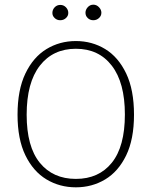

<svg xmlns="http://www.w3.org/2000/svg" viewBox="-20 -791 648 821"><path d="M304.5 10Q235 10 178.5 -24Q122 -58 88.5 -127Q55 -196 55 -300.5Q55 -406.5 88.5 -476.5Q122 -546.5 178.5 -581Q235 -615.5 304.5 -615.5Q373.5 -615.5 429.8 -581.2Q486 -547 519.5 -477Q553 -407 553 -300.5Q553 -195.5 519.5 -126.5Q486 -57.5 429.8 -23.8Q373.5 10 304.5 10ZM304.5 -26Q402.5 -26 458.2 -95.2Q514 -164.5 514 -301.5Q514 -437.5 458.2 -510Q402.5 -582.5 304.5 -582.5Q206.5 -582.5 150.2 -510Q94 -437.5 94 -300.5Q94 -164 150.2 -95Q206.5 -26 304.5 -26ZM379 -704.5Q365 -704.5 355.2 -713.8Q345.5 -723 345.5 -736.5Q345.5 -749.5 355.2 -760.2Q365 -771 379 -771Q393 -771 403.2 -760.2Q413.5 -749.5 413.5 -736.5Q413.5 -723 403.2 -713.8Q393 -704.5 379 -704.5ZM237.5 -704.5Q223.5 -704.5 213.8 -713.8Q204 -723 204 -735.5Q204 -749.5 213.8 -759.8Q223.5 -770 238 -770Q252 -770 262 -759.8Q272 -749.5 272 -735.5Q272 -723 262 -713.8Q252 -704.5 237.5 -704.5Z"/></svg>

Font: Karla ExtraLight
Style: Regular
Weight: 250
Designer: Jonathan Pinhorn
Version: Version 2.004;gftools[0.9.33]